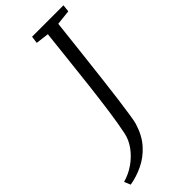

<svg xmlns="http://www.w3.org/2000/svg" viewBox="-378 -789 1003 1003"><g transform="rotate(-45 124.0 -287.5)"><path d="M-75.5 168 -90 133Q-45.5 121 -7.5 94.2Q30.5 67.5 56.8 31.5Q83 -4.5 91 -44Q103.5 -103.5 114.5 -182.2Q125.5 -261 135.8 -348.8Q146 -436.5 155.5 -525.2Q165 -614 174 -694L101 -703L106.5 -743H338.5L334 -703L251 -694Q240 -596.5 229.8 -505.5Q219.5 -414.5 210.2 -335.5Q201 -256.5 192.8 -194.2Q184.5 -132 178.2 -91.5Q172 -51 167.5 -37Q147.5 28.5 109.5 70.8Q71.5 113 23.2 136.2Q-25 159.5 -75.5 168Z"/></g></svg>

Font: Merriweather Light
Style: Italic
Weight: 300
Italic angle: -7.8°
Designer: Eben Sorkin
Foundry: Eben Sorkin
Version: Version 2.101